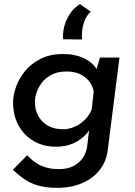

<svg xmlns="http://www.w3.org/2000/svg" viewBox="-20 -696 648 924"><path d="M365 -676 417 -640Q393 -619 382 -581.5Q371 -544 375 -506L284 -507Q281 -535 289 -567.5Q297 -600 316.5 -629.5Q336 -659 365 -676ZM255 208Q202 208 164 197Q126 186 97 166Q68 146 42 121L111 51Q131 73 153.5 88Q176 103 203.5 110.5Q231 118 264 118Q303 118 331.5 104Q360 90 378 64.5Q396 39 400 4L413 -104L419 -86Q399 -45 354.5 -17.5Q310 10 248 10Q190 10 144 -16Q98 -42 70.5 -90Q43 -138 43 -205Q43 -239 57.5 -279Q72 -319 101 -354.5Q130 -390 175.5 -413Q221 -436 283 -436Q344 -436 387.5 -414Q431 -392 448 -357L437 -338L461 -419H555L499 22Q493 79 460.5 121Q428 163 375 185.5Q322 208 255 208ZM301 -352Q259 -352 229.5 -337Q200 -322 182.5 -299.5Q165 -277 156.5 -252Q148 -227 148 -205Q148 -166 165 -136.5Q182 -107 212 -90.5Q242 -74 283 -74Q312 -74 339 -86Q366 -98 387.5 -119Q409 -140 421 -168L431 -255Q426 -284 408 -306Q390 -328 363 -340Q336 -352 301 -352Z"/></svg>

Font: Josefin Sans Medium
Style: Italic
Weight: 500
Italic angle: -7°
Designer: Santiago Orozco
Foundry: Typemade
Version: Version 2.000